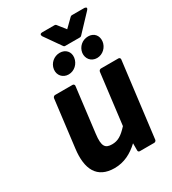

<svg xmlns="http://www.w3.org/2000/svg" viewBox="-208 -956 972 1088"><g transform="rotate(-30 278.0 -412.0)"><path d="M78 -183C62 -56 102 24 216 24C279 24 330 -3 376 -46V2C376 7 380 12 387 12H481C486 12 494 8 495 0L556 -491C557 -496 553 -504 545 -504H430C425 -504 417 -499 416 -491L375 -159C335 -115 308 -100 271 -100C227 -100 210 -119 220 -198L256 -491C257 -496 253 -504 245 -504H130C125 -504 117 -499 116 -491ZM309 -721C311 -718 314 -716 318 -716H416C420 -716 423 -718 426 -721L527 -828C545 -847 520 -848 520 -848H439C436 -848 432 -847 429 -844L376 -792L335 -844C333 -846 330 -848 326 -848H246C221 -848 234 -828 234 -828ZM256 -566C294 -566 325 -596 330 -633C335 -670 310 -698 272 -698C234 -698 202 -670 197 -633C192 -596 218 -566 256 -566ZM442 -566C480 -566 511 -597 515 -633C519 -670 496 -698 458 -698C419 -698 388 -670 383 -633C379 -597 403 -566 442 -566Z"/></g></svg>

Font: Falling Sky
Style: BdObl
Weight: 700
Designer: Paul D. Hunt
Foundry: Adobe Systems Incorporated
Version: Version 1.02